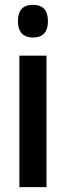

<svg xmlns="http://www.w3.org/2000/svg" viewBox="-20 -773 272 793"><path d="M116 -753C74 -753 54 -730 54 -685C54 -641 76 -618 116 -618C157 -618 178 -641 178 -685C178 -729 159 -753 116 -753ZM172 -543H60V0H172Z"/></svg>

Font: Noto Sans Myanmar ExtraCondensed SemiBold
Style: Regular
Weight: 600
Width: 2
Designer: Monotype Design Team
Foundry: Monotype Imaging Inc.
Version: Version 2.107